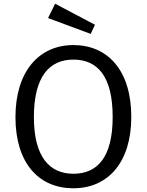

<svg xmlns="http://www.w3.org/2000/svg" viewBox="-20 -998 787 1031"><path d="M276 -978 238 -901 467 -816 490 -865ZM374 -756C190 -756 63 -615 63 -369C63 -121 189 13 374 13C559 13 685 -125 685 -370C685 -621 558 -756 374 -756ZM374 -678C504 -678 585 -588 585 -370C585 -153 503 -65 374 -65C248 -65 162 -153 162 -369C162 -588 246 -678 374 -678Z"/></svg>

Font: Glow Sans SC Normal Book
Style: Regular
Weight: 500
Designer: Ryoko NISHIZUKA (kana, bopomofo & ideographs); Paul D. Hunt (Latin, Greek & Cyrillic); Sandoll Communications, Soo-young
Version: Version 0.93